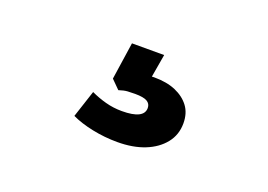

<svg xmlns="http://www.w3.org/2000/svg" viewBox="-48 -125 595 426"><g transform="rotate(20 250.0 88.5)"><path d="M249 197Q219 197 190 191Q161 185 140 175L161 111Q178 119 196.5 124Q215 129 235 129Q261 129 274 122.5Q287 116 287 103Q287 93 278.5 88Q270 83 250 83Q241 83 232.5 83.5Q224 84 212 88L192 68L205 -20H281L268 56L231 42Q243 38 255 36Q267 34 277 34Q307 34 328 43Q349 52 361 68Q373 84 373 108Q373 135 357 155Q341 175 313.5 186Q286 197 249 197Z"/></g></svg>

Font: Nunito Sans 12pt ExtraLight 12pt ExtraBold
Style: Regular
Weight: 800
Version: Version 3.101;gftools[0.9.27]